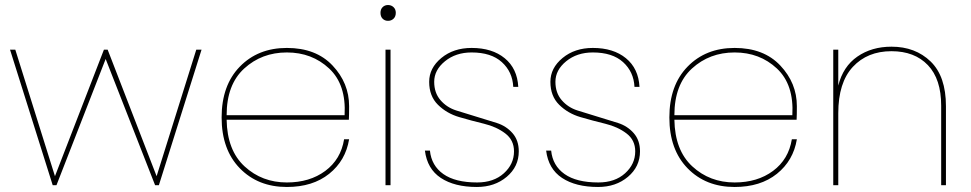

<svg xmlns="http://www.w3.org/2000/svg" viewBox="-20 -738 3869 765"><path d="M190 0 20 -540H41L199 -36L394 -540H409L604 -36L762 -540H783L613 0H598L401 -503L205 0Z M883 -279H1353Q1360 -401 1291.5 -465Q1223 -529 1123 -529Q1023 -529 953 -465Q883 -401 883 -279ZM1371 -183Q1357 -98 1291.5 -45.5Q1226 7 1123 7Q1008 7 935.5 -67.5Q863 -142 863 -270Q863 -398 935.5 -472.5Q1008 -547 1123 -547Q1239 -547 1305 -477Q1371 -407 1371 -315Q1371 -279 1370 -261H883Q885 -139 954.5 -75Q1024 -11 1123 -11Q1214 -11 1276 -57Q1338 -103 1351 -183Z M1516 0V-540H1536V0ZM1496 -687Q1496 -701 1504.5 -709.5Q1513 -718 1526 -718Q1539 -718 1548 -709.5Q1557 -701 1557 -687Q1557 -672 1548 -663.5Q1539 -655 1526 -655Q1513 -655 1504.5 -663.5Q1496 -672 1496 -687Z M2047 -135Q2047 -74 1999 -33.5Q1951 7 1880 7Q1791 7 1736.5 -29Q1682 -65 1673 -138H1693Q1699 -78 1746.5 -44.5Q1794 -11 1881 -11Q1947 -11 1987.5 -47.5Q2028 -84 2028 -135Q2028 -180 1993 -206.5Q1958 -233 1908.5 -245Q1859 -257 1809.5 -271.5Q1760 -286 1725 -320.5Q1690 -355 1690 -412Q1690 -467 1738.5 -507Q1787 -547 1859 -547Q1941 -547 1991 -506Q2041 -465 2045 -392H2025Q2022 -452 1979.5 -490.5Q1937 -529 1859 -529Q1796 -529 1753 -494Q1710 -459 1710 -412Q1710 -368 1735 -339Q1760 -310 1797.5 -298Q1835 -286 1878.5 -273Q1922 -260 1959.5 -248Q1997 -236 2022 -207.5Q2047 -179 2047 -135Z M2530 -135Q2530 -74 2482 -33.5Q2434 7 2363 7Q2274 7 2219.5 -29Q2165 -65 2156 -138H2176Q2182 -78 2229.5 -44.5Q2277 -11 2364 -11Q2430 -11 2470.5 -47.5Q2511 -84 2511 -135Q2511 -180 2476 -206.5Q2441 -233 2391.5 -245Q2342 -257 2292.5 -271.5Q2243 -286 2208 -320.5Q2173 -355 2173 -412Q2173 -467 2221.5 -507Q2270 -547 2342 -547Q2424 -547 2474 -506Q2524 -465 2528 -392H2508Q2505 -452 2462.5 -490.5Q2420 -529 2342 -529Q2279 -529 2236 -494Q2193 -459 2193 -412Q2193 -368 2218 -339Q2243 -310 2280.5 -298Q2318 -286 2361.5 -273Q2405 -260 2442.5 -248Q2480 -236 2505 -207.5Q2530 -179 2530 -135Z M2667 -279H3137Q3144 -401 3075.5 -465Q3007 -529 2907 -529Q2807 -529 2737 -465Q2667 -401 2667 -279ZM3155 -183Q3141 -98 3075.5 -45.5Q3010 7 2907 7Q2792 7 2719.5 -67.5Q2647 -142 2647 -270Q2647 -398 2719.5 -472.5Q2792 -547 2907 -547Q3023 -547 3089 -477Q3155 -407 3155 -315Q3155 -279 3154 -261H2667Q2669 -139 2738.5 -75Q2808 -11 2907 -11Q2998 -11 3060 -57Q3122 -103 3135 -183Z M3730 0V-317Q3730 -423 3677 -478.5Q3624 -534 3532 -534Q3436 -534 3378 -471.5Q3320 -409 3320 -287V0H3300V-540H3320V-397Q3339 -473 3396 -512.5Q3453 -552 3532 -552Q3627 -552 3688 -493Q3749 -434 3749 -315V0Z"/></svg>

Font: SVN-Poppins Thin
Style: Regular
Weight: 100
Designer: Ninad Kale (Devanagari), Jonny Pinhorn (Latin)
Foundry: Indian Type Foundry
Version: Version 3.002 2017